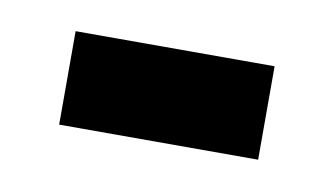

<svg xmlns="http://www.w3.org/2000/svg" viewBox="-29 -357 298 172"><g transform="rotate(10 120.5 -271.5)"><path d="M30 -229V-314H211V-229Z"/></g></svg>

Font: Archivo ExtraCondensed Medium
Style: Regular
Weight: 500
Width: 2
Designer: Hector Gatti
Foundry: Omnibus-Type
Version: Version 2.001